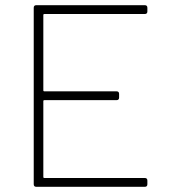

<svg xmlns="http://www.w3.org/2000/svg" viewBox="-20 -720 656 740"><path d="M110 -10V-690Q110 -700 120 -700H538Q548 -700 548 -690V-676Q548 -666 538 -666H151Q147 -666 147 -662V-372Q147 -368 151 -368H429Q439 -368 439 -358V-344Q439 -334 429 -334H151Q147 -334 147 -330V-38Q147 -34 151 -34H538Q548 -34 548 -24V-10Q548 0 538 0H120Q110 0 110 -10Z"/></svg>

Font: Barlow GEO Extra Light
Style: Regular
Weight: 200
Designer: Jeremy Tribby
Foundry: Tribby Type
Version: Version 1.408